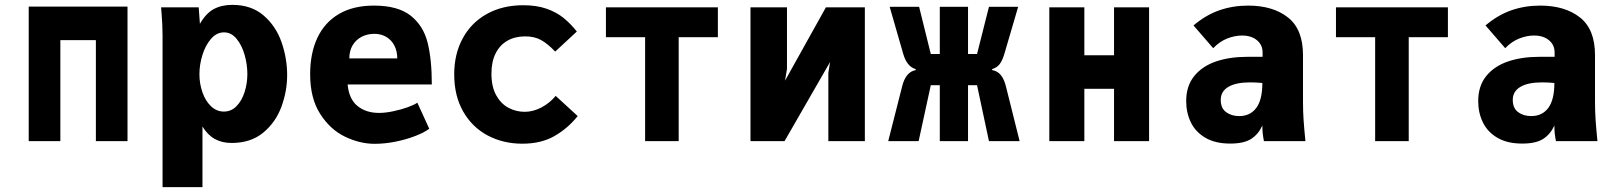

<svg xmlns="http://www.w3.org/2000/svg" viewBox="-20 -580 6640 789"><path d="M98 -553H504V0H374V-415H228V0H98Z M643.5 -531 642 -550H796.5L801.5 -482Q826 -525 858.2 -542.5Q890.5 -560 934.5 -560Q1013 -560 1063.5 -516.2Q1114 -472.5 1137 -406.5Q1160 -340.5 1160 -271.5Q1160 -205.5 1136.5 -141.5Q1113 -77.5 1061.8 -35Q1010.5 7.5 931.5 7.5Q892.5 7.5 863 -8.8Q833.5 -25 812 -60V189H648V-434Q648 -479.5 643.5 -531ZM996.5 -276Q996.5 -315 985.2 -354.5Q974 -394 952.2 -420.5Q930.5 -447 900.5 -447Q870.5 -447 847.5 -420.8Q824.5 -394.5 812 -354.5Q799.5 -314.5 799.5 -275Q799.5 -236.5 811.8 -201Q824 -165.5 847 -143.5Q870 -121.5 900 -121.5Q930.5 -121.5 952.2 -144Q974 -166.5 985.2 -202Q996.5 -237.5 996.5 -276Z M1254.5 -275Q1254.5 -361 1284.2 -424.5Q1314 -488 1372.8 -522.5Q1431.5 -557 1516.5 -557Q1615.5 -557 1667.8 -515.5Q1720 -474 1737.2 -404.8Q1754.5 -335.5 1754.5 -233H1408.5Q1414 -173 1449 -144.5Q1484 -116 1537.5 -116Q1564 -116 1596 -122.8Q1628 -129.5 1655 -139.2Q1682 -149 1695 -158L1744 -51Q1724.5 -36 1688.2 -21.8Q1652 -7.5 1607.2 1.8Q1562.5 11 1519.5 11Q1459 11 1398 -18.2Q1337 -47.5 1295.8 -111.8Q1254.5 -176 1254.5 -275ZM1518.5 -441Q1490 -441 1466.5 -429Q1443 -417 1429.2 -394.2Q1415.5 -371.5 1415.5 -340H1612.5Q1612.5 -369.5 1600.8 -392.5Q1589 -415.5 1567.5 -428.2Q1546 -441 1518.5 -441Z M1846.5 -274.5Q1846.5 -358.5 1881.8 -423Q1917 -487.5 1981.2 -523Q2045.5 -558.5 2130 -558.5Q2185.5 -558.5 2226.5 -544Q2267.5 -529.5 2296 -506.2Q2324.5 -483 2350.5 -450.5L2261.5 -368Q2231 -400 2204 -415.2Q2177 -430.5 2138 -430.5Q2096.5 -430.5 2065.2 -412.8Q2034 -395 2016.8 -360.8Q1999.5 -326.5 1999.5 -277.5Q1999.5 -223.5 2019.2 -188.2Q2039 -153 2070 -136.8Q2101 -120.5 2136 -120.5Q2171 -120.5 2205 -138.5Q2239 -156.5 2263.5 -186L2354 -103Q2313 -52 2258.2 -20.8Q2203.5 10.5 2126.5 10.5Q2048 10.5 1984.2 -23.2Q1920.5 -57 1883.5 -121.5Q1846.5 -186 1846.5 -274.5Z M2631 -427H2470V-550H2930V-427H2769V0H2631Z M3064 -550H3214V-297L3206 -248.5L3374 -550H3534V0H3384V-280.5L3391 -325L3204 0H3064Z M3743 -292V-296Q3706 -306.5 3691 -361L3636 -552H3757L3805 -358H3842V-552H3958V-358H3995L4044 -552H4164L4108 -361Q4099.5 -331.5 4088.2 -316.8Q4077 -302 4057 -296V-292Q4078.5 -288.5 4092.5 -271.8Q4106.5 -255 4114 -224L4170 0H4044L3995 -230H3958V0H3842V-230H3805L3755 0H3630L3687 -224Q3701.5 -284.5 3743 -292Z M4292 -550H4436V-353H4558V-550H4702V0H4558V-215H4436V0H4292Z M4854.5 -164.5Q4854.5 -227 4887.8 -267.8Q4921 -308.5 4977.2 -327.5Q5033.5 -346.5 5104.5 -346.5H5168.5V-364Q5168.5 -395.5 5145.2 -414.8Q5122 -434 5083.5 -434Q5054.5 -434 5023.2 -421.8Q4992 -409.5 4965.5 -382L4884.5 -475.5Q4935.5 -518.5 4991 -537.8Q5046.5 -557 5109 -557Q5211 -557 5272.8 -508.2Q5334.5 -459.5 5334.5 -354V-161Q5334.5 -121 5337 -85.5Q5339.5 -50 5344.5 0H5174Q5170.5 -18 5169 -31.8Q5167.5 -45.5 5167.5 -64Q5151 -28 5121.2 -9Q5091.5 10 5035.5 10Q4974 10 4933.5 -13.8Q4893 -37.5 4873.8 -77Q4854.5 -116.5 4854.5 -164.5ZM5167.5 -239Q5142.5 -241.5 5117 -241.5Q5059 -241.5 5027.8 -223Q4996.5 -204.5 4996.5 -169.5Q4996.5 -135.5 5018.5 -119.2Q5040.5 -103 5072.5 -103Q5117.5 -103 5142.5 -136.5Q5167.5 -170 5167.5 -239Z M5631 -427H5470V-550H5930V-427H5769V0H5631Z M6054.5 -164.5Q6054.5 -227 6087.8 -267.8Q6121 -308.5 6177.2 -327.5Q6233.5 -346.5 6304.5 -346.5H6368.5V-364Q6368.5 -395.5 6345.2 -414.8Q6322 -434 6283.5 -434Q6254.5 -434 6223.2 -421.8Q6192 -409.5 6165.5 -382L6084.5 -475.5Q6135.5 -518.5 6191 -537.8Q6246.5 -557 6309 -557Q6411 -557 6472.8 -508.2Q6534.5 -459.5 6534.5 -354V-161Q6534.5 -121 6537 -85.5Q6539.5 -50 6544.5 0H6374Q6370.5 -18 6369 -31.8Q6367.5 -45.5 6367.5 -64Q6351 -28 6321.2 -9Q6291.5 10 6235.5 10Q6174 10 6133.5 -13.8Q6093 -37.5 6073.8 -77Q6054.5 -116.5 6054.5 -164.5ZM6367.5 -239Q6342.5 -241.5 6317 -241.5Q6259 -241.5 6227.8 -223Q6196.5 -204.5 6196.5 -169.5Q6196.5 -135.5 6218.5 -119.2Q6240.5 -103 6272.5 -103Q6317.5 -103 6342.5 -136.5Q6367.5 -170 6367.5 -239Z"/></svg>

Font: JuliaMono Black
Style: Regular
Weight: 900
Monospace: yes
Designer: cormullion
Foundry: corm
Version: Version 0.054; ttfautohint (v1.8.4)